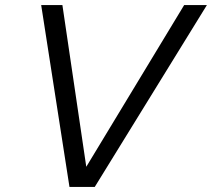

<svg xmlns="http://www.w3.org/2000/svg" viewBox="-20 -740 839 760"><path d="M255 0 143 -720H227L328 -36H295L709 -720H799L355 0Z"/></svg>

Font: Instrument Sans
Style: Italic
Weight: 400
Italic angle: -13°
Designer: Rodrigo Fuenzalida
Foundry: fragTYPE
Version: Version 1.000;gftools[0.9.28]